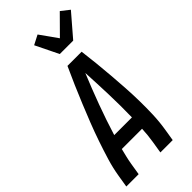

<svg xmlns="http://www.w3.org/2000/svg" viewBox="-305 -1051 1112 1112"><g transform="rotate(-45 250.5 -495.5)"><path d="M4 0 16 -74Q25 -130 42 -186Q59 -242 78 -297.5Q97 -353 118.5 -408Q140 -463 162.5 -517.5Q185 -572 208.5 -626.5Q232 -681 257 -735H373Q380 -681 385.5 -626.5Q391 -572 395.5 -517.5Q400 -463 403.5 -408Q407 -353 408 -297.5Q409 -242 407 -186Q405 -130 396 -74L384 0H283L295 -74Q299 -98 301.5 -123Q304 -148 305 -172H139Q133 -148 127 -123Q121 -98 117 -74L105 0ZM165 -260H310Q312 -354 309 -447Q306 -540 301 -633Q263 -541 228.5 -447.5Q194 -354 165 -260ZM274 -815 205 -956 263 -986 339 -879 450 -991 501 -951 384 -815Z"/></g></svg>

Font: Iosevka Term Curly Semibold
Style: Italic
Weight: 600
Italic angle: -9°
Designer: Belleve Invis
Foundry: Belleve Invis
Version: Version 32.3.0